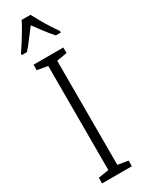

<svg xmlns="http://www.w3.org/2000/svg" viewBox="-247 -974 746 1000"><g transform="rotate(-30 125.5 -473.5)"><path d="M215 0H36V-34L99 -44V-670L36 -681V-714H215V-681L153 -670V-44L215 -34ZM152 -947Q164 -924 181 -894.5Q198 -865 215 -838.5Q232 -812 243 -797V-788H213Q192 -811 169.5 -840.5Q147 -870 126 -899Q105 -872 81.5 -840.5Q58 -809 39 -788H8V-797Q22 -817 39 -843.5Q56 -870 72 -897.5Q88 -925 99 -947Z"/></g></svg>

Font: Noto Sans Ethiopic ExtraCondensed Light
Style: Regular
Weight: 300
Width: 2
Designer: Monotype Design Team
Foundry: Monotype Imaging Inc.
Version: Version 2.102; ttfautohint (v1.8.4.7-5d5b)